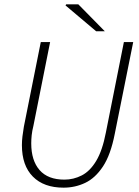

<svg xmlns="http://www.w3.org/2000/svg" viewBox="-20 -853 640 885"><path d="M273 12Q182 12 131.5 -39Q81 -90 81 -184Q81 -204 83.5 -224.5Q86 -245 90 -269L168 -659H211L134 -273Q128 -249 126 -229.5Q124 -210 124 -192Q124 -113 162.5 -69Q201 -25 277 -25Q319 -25 357 -44.5Q395 -64 423.5 -111.5Q452 -159 468 -242L551 -659H594L509 -236Q490 -139 454.5 -85.5Q419 -32 372.5 -10Q326 12 273 12ZM423 -709 282 -828 285 -833H341L463 -709Z"/></svg>

Font: Source Sans 3 ExtraLight Light
Style: Italic
Weight: 300
Italic angle: -11°
Version: Version 3.052;hotconv 1.1.0;makeotfexe 2.6.0